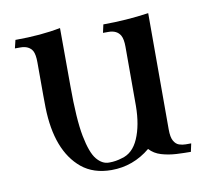

<svg xmlns="http://www.w3.org/2000/svg" viewBox="-57 -488 616 565"><g transform="rotate(-10 250.5 -206.0)"><path d="M233.4 12.7Q179.7 12.7 144.5 -16.1Q76.7 -72.3 73.7 -202.1Q73.2 -207 73.2 -337.4Q73.2 -360.4 67.4 -371.6Q57.1 -389.2 31.7 -389.2H15.1L21 -413.6Q98.1 -413.6 156.2 -425.3L156.7 -252Q156.7 -152.8 166.7 -101.1Q176.8 -49.3 193.1 -29.8Q209.5 -10.3 229 -10.3H231.9Q250 -10.3 268.1 -16.1Q301.8 -24.4 318.8 -63.7Q335.9 -103 336.4 -160.6V-337.4Q336.4 -360.4 330.1 -371.6Q319.8 -389.2 294.9 -389.2H278.3L283.7 -413.6Q352.1 -413.6 419.4 -423.3V-75.7Q419.4 -52.2 425.8 -41.3Q432.1 -30.3 441.7 -27.1Q451.2 -23.9 460.9 -23.9H477.5L472.2 0.5Q453.1 0.5 429.4 -0.7Q405.8 -2 384.5 -8.3Q363.3 -14.6 349.6 -29.8Q298.3 12.7 233.4 12.7Z"/></g></svg>

Font: Quaaykop
Style: Regular
Weight: 400
Designer: Tup Wanders
Foundry: Free font, DO NOT SELL
Version: Version 1.00;July 31, 2023;FontCreator 11.5.0.2430 64-bit